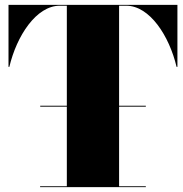

<svg xmlns="http://www.w3.org/2000/svg" viewBox="-20 -770 754 790"><path d="M145 -3.5V0H580V-3.5H470V-331H580V-335H470V-746.5H499.5C596 -746.5 676.5 -622 706.5 -495H710V-750H15V-495H18.5C48.5 -622 129 -746.5 226 -746.5H255V-335H145.5V-331H255V-3.5Z"/></svg>

Font: Bodoni* 48pt Fatface
Style: Regular
Weight: 900
Version: Version 2.3